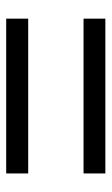

<svg xmlns="http://www.w3.org/2000/svg" viewBox="104 -667 347 595"><g transform="rotate(90 277.5 -369.5)"><path d="M37.8 -454.9H517.5V-522.5H37.8ZM37.8 -215.2H517.5V-283.4H37.8Z"/></g></svg>

Font: Source Han Sans JP VF
Style: Regular
Weight: 250
Designer: Ryoko NISHIZUKA 西塚涼子 (kana, bopomofo & ideographs); Paul D. Hunt (Latin, Greek & Cyrillic); Sandoll Communications 산돌커뮤니
Foundry: Adobe
Version: Version 2.004;hotconv 1.0.118;makeotfexe 2.5.65603